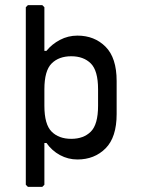

<svg xmlns="http://www.w3.org/2000/svg" viewBox="-20 -724 552 744"><path d="M88 0 80 -8V-696L88 -704H144L152 -696V-527H160Q181 -553 212.5 -569.5Q244 -586 280 -586Q346 -586 389 -543Q432 -500 432 -410V-282Q432 -192 389 -149Q346 -106 280 -106Q244 -106 212.5 -123Q181 -140 160 -170H152V-8L144 0ZM256 -186Q304 -186 332 -214Q360 -242 360 -314V-378Q360 -450 332 -478Q304 -506 256 -506Q208 -506 180 -478Q152 -450 152 -378V-314Q152 -242 180 -214Q208 -186 256 -186Z"/></svg>

Font: Hasubi Mono
Style: Regular
Weight: 400
Designer: Eli Heuer
Foundry: Eli Heuer
Version: Version 1.000